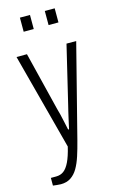

<svg xmlns="http://www.w3.org/2000/svg" viewBox="-136 -776 620 1013"><g transform="rotate(-15 174.5 -269.5)"><path d="M65 183Q55 183 43 181.5Q31 180 22 179V137H51Q75 137 92.5 124Q110 111 124.5 81Q139 51 151 0L12 -526H69L148 -206Q152 -194 157 -172.5Q162 -151 167 -128Q172 -105 176 -86H181Q184 -99 187.5 -115.5Q191 -132 195 -149Q199 -166 202.5 -181.5Q206 -197 209 -208L285 -526H338L208 -17Q197 26 185 63Q173 100 157.5 126.5Q142 153 119.5 168Q97 183 65 183ZM83 -645V-722H138V-645ZM219 -645V-722H273V-645Z"/></g></svg>

Font: Archivo Condensed ExtraLight
Style: Regular
Weight: 250
Width: 3
Designer: Hector Gatti
Foundry: Omnibus-Type
Version: Version 2.001